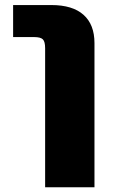

<svg xmlns="http://www.w3.org/2000/svg" viewBox="-20 -540 461 779"><path d="M33.2 -389.6V-519.5H188.5Q274.4 -519.5 318.8 -480Q363.3 -440.4 363.3 -365.2V219.7H163.1V-344.7Q163.1 -371.1 153.8 -380.4Q144.5 -389.6 118.2 -389.6Z"/></svg>

Font: GenEi M Gothic v2 Black
Style: Regular
Weight: 900
Version: Version 2.0